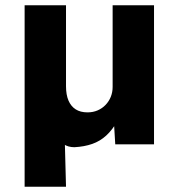

<svg xmlns="http://www.w3.org/2000/svg" viewBox="-20 -551 679 733"><path d="M74 162V-531H232V-222Q232 -189 241.5 -167Q251 -145 269 -133.5Q287 -122 314 -122Q335 -122 352.5 -129.5Q370 -137 383 -150.5Q396 -164 403 -181.5Q410 -199 410 -219V-531H568V0H420L414 -100L429 -90Q409 -55 385.5 -33.5Q362 -12 332 -1.5Q302 9 264 11Q252 11 241.5 8Q231 5 223.5 -0.5Q216 -6 212 -13L226 -66L232 162Z"/></svg>

Font: Our Lexend
Style: Bold
Weight: 700
Designer: Bonnie Shaver-Troup, Thomas Jockin
Foundry: Lexend
Version: Version 1.007